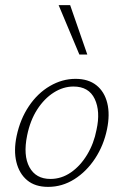

<svg xmlns="http://www.w3.org/2000/svg" viewBox="-20 -724 483 750"><path d="M168 6Q117 6 86 -20Q55 -46 44 -91Q33 -136 45 -193Q59 -259 93 -309.5Q127 -360 175 -388Q223 -416 275 -416Q325 -416 356.5 -391Q388 -366 399 -321.5Q410 -277 398 -219Q385 -156 351.5 -105Q318 -54 270.5 -24Q223 6 168 6ZM177 -25Q220 -25 257 -50.5Q294 -76 320.5 -120Q347 -164 357 -217Q373 -289 350 -337.5Q327 -386 267 -386Q227 -386 190 -362.5Q153 -339 125.5 -296.5Q98 -254 86 -195Q70 -117 95 -71Q120 -25 177 -25ZM290 -511 209 -704H254L321 -511Z"/></svg>

Font: Ysabeau Office ExtraLight
Style: Italic
Weight: 250
Italic angle: -12°
Designer: Christian Thalmann (Catharsis Fonts)
Version: Version 2.001;gftools[0.9.30]; featfreeze: tnum,lnum,ss02